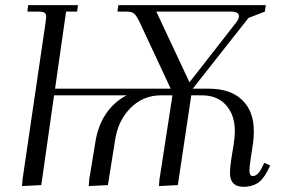

<svg xmlns="http://www.w3.org/2000/svg" viewBox="-20 -722 1103 749"><path d="M65.9 3.9 67.9 -22 158.2 -637.2Q160.2 -650.9 160.2 -655.8Q160.2 -668.5 153.3 -672.6Q146.5 -676.8 127.9 -676.8H86.9L89.8 -702.1H284.2L280.8 -676.8H237.8L194.8 -376H646L523.9 -637.2Q512.7 -660.2 503.7 -668.5Q494.6 -676.8 473.1 -676.8H438L441.9 -702.1H1017.1L1013.2 -676.8L949.2 -651.9L731.9 -376H794.9Q878.9 -376 924.6 -332Q970.2 -288.1 970.2 -210.9Q970.2 -180.7 964.8 -147.9L958 -104Q953.1 -68.8 953.1 -58.1Q953.1 -35.2 965.8 -35.2Q984.9 -35.2 1000 -64.9L1011.2 -86.9L1034.2 -76.2L1022.9 -54.2Q1004.9 -19 982.2 -6.1Q959.5 6.8 930.2 6.8Q877 6.8 877 -47.9Q877 -66.9 882.8 -105L891.1 -155.8Q896 -185.5 896 -211.9Q896 -273.4 861.8 -311.8Q827.6 -350.1 768.1 -350.1H726.1L673.8 0L600.1 3.9L602.1 -22L652.8 -350.1H607.9Q539.1 -350.1 490 -301.5Q440.9 -252.9 429.2 -176.8L400.9 0L326.2 3.9L328.1 -22L352.1 -168Q361.8 -231.4 393.6 -278.3Q425.3 -325.2 474.1 -350.1H190.9L141.1 0ZM589.8 -676.8 719.2 -400.9 902.8 -636.2Q912.1 -649.4 912.1 -659.2Q912.1 -676.8 879.9 -676.8Z"/></svg>

Font: Dihjauti S
Style: Italic
Weight: 400
Italic angle: -9°
Designer: T. Christopher White
Version: Version 3.0.0